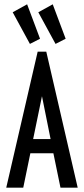

<svg xmlns="http://www.w3.org/2000/svg" viewBox="-20 -872 390 892"><path d="M261 0 228 -160H121L88 0H9L155 -632H195L341 0ZM175 -425 134 -226H215ZM119 -668 39 -815 106 -852 166 -692ZM238 -668 158 -815 225 -852 285 -692Z"/></svg>

Font: Inconsolata ExtraCondensed SemiBold
Style: Regular
Weight: 600
Width: 2
Monospace: yes
Designer: Raph Levien, Cyreal, Brenton Simpson
Foundry: Raph Levien, Cyreal, Google
Version: Version 3.001; ttfautohint (v1.8.2.53-6de2)